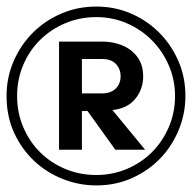

<svg xmlns="http://www.w3.org/2000/svg" viewBox="-20 -748 586 586"><path d="M545.9 -455.1Q545.9 -400.9 525.4 -351.3Q504.9 -301.8 469 -264.4Q433.1 -227.1 383.1 -204.6Q333 -182.1 273.9 -182.1Q221.2 -182.1 171.6 -201.7Q122.1 -221.2 84 -257.1Q45.9 -293 22.9 -343Q0 -393.1 0 -455.1Q0 -511.2 21.5 -561Q43 -610.8 80.1 -647.9Q117.2 -685.1 167 -706.5Q216.8 -728 273.9 -728Q329.1 -728 377.9 -707.5Q426.8 -687 464.4 -649.9Q502 -612.8 523.9 -563Q545.9 -513.2 545.9 -455.1ZM514.2 -455.1Q514.2 -503.9 495.6 -547.4Q477.1 -590.8 444.6 -624Q412.1 -657.2 368.2 -676.5Q324.2 -695.8 273.9 -695.8Q224.1 -695.8 180.2 -677.5Q136.2 -659.2 103 -626.7Q69.8 -594.2 51 -550Q32.2 -505.9 32.2 -455.1Q32.2 -403.8 51 -359.9Q69.8 -315.9 102.3 -283.4Q134.8 -251 179 -232.4Q223.1 -213.9 273.9 -213.9Q323.2 -213.9 367.2 -232.4Q411.1 -251 443.6 -283.4Q476.1 -315.9 495.1 -359.9Q514.2 -403.8 514.2 -455.1ZM422.9 -291H332L247.1 -409.2H230V-291H160.2V-621.1H291Q315.9 -621.1 338.9 -614.5Q361.8 -607.9 379.4 -594.5Q397 -581.1 407 -561.5Q417 -542 417 -515.1Q417 -476.1 393.1 -446.5Q369.1 -417 323.2 -412.1ZM348.1 -515.1Q348.1 -537.1 334 -552.5Q319.8 -567.9 291 -567.9H230V-462.9H291Q317.9 -462.9 333 -477.5Q348.1 -492.2 348.1 -515.1Z"/></svg>

Font: Anonymous Pro
Style: Regular
Weight: 400
Monospace: yes
Designer: Mark Simonson
Version: Version 1.003